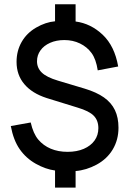

<svg xmlns="http://www.w3.org/2000/svg" viewBox="-20 -771 602 894"><path d="M332 102.5H236.3V22.9Q192.4 17.1 146.7 -8.5Q101.1 -34.2 71.8 -76.2Q42.5 -118.2 30.3 -184.1L123 -200.7Q134.8 -148.9 158.2 -121.1Q181.6 -93.3 216.3 -78.6Q251 -64 294.9 -64Q337.9 -64 370.4 -78.1Q402.8 -92.3 420.4 -116.9Q438 -141.6 438 -174.3Q438 -210 416.7 -231.9Q395.5 -253.9 341.3 -270L197.3 -314.5Q129.4 -336.4 93.3 -379.2Q57.1 -421.9 57.1 -482.9Q57.1 -534.2 80.8 -575.7Q104.5 -617.2 148.4 -642.6Q192.4 -668 236.3 -671.9V-751H332V-670.9Q402.8 -661.6 458.3 -609.1Q513.7 -556.6 530.3 -461.4L435.1 -443.4Q427.2 -495.6 406.2 -524.2Q385.3 -552.7 352.3 -568.6Q319.3 -584.5 279.8 -584.5Q242.2 -584.5 213.1 -571.5Q184.1 -558.6 168.2 -536.1Q152.3 -513.7 152.3 -485.8Q152.3 -454.6 174.8 -432.9Q197.3 -411.1 250 -395.5L374 -358.4Q429.2 -341.8 463.9 -317.4Q498.5 -293 515.1 -258.3Q531.7 -223.6 531.7 -176.3Q531.7 -120.1 505.1 -75.4Q478.5 -30.8 430.2 -4.6Q381.8 21.5 332 25.4Z"/></svg>

Font: Potro Sans Bangla
Style: Bold
Weight: 700
Designer: Jayed Ahsan Saad
Foundry: Codepotro
Version: Potro Sans Bangla;Version 0.996;CodepotroFonts;